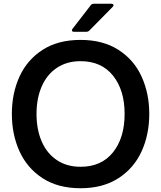

<svg xmlns="http://www.w3.org/2000/svg" viewBox="-20 -987 857 1020"><path d="M43 -382Q43 -491 83.5 -580Q124 -669 206 -722Q288 -775 408 -775Q527 -775 609.5 -722Q692 -669 732.5 -579.5Q773 -490 773 -382Q773 -273 732.5 -183.5Q692 -94 609.5 -40.5Q527 13 408 13Q288 13 206 -40.5Q124 -94 83.5 -183.5Q43 -273 43 -382ZM642 -382Q642 -508 580.5 -585Q519 -662 408 -662Q335 -662 282 -626.5Q229 -591 201.5 -527.5Q174 -464 174 -382Q174 -299 201.5 -235.5Q229 -172 282 -136.5Q335 -101 408 -101Q519 -101 580.5 -178Q642 -255 642 -382ZM374 -818Q362 -818 362 -826Q362 -829 366 -835L462 -959Q467 -967 479 -967H571Q583 -967 583 -959Q583 -955 578 -950L455 -825Q448 -818 438 -818Z"/></svg>

Font: Open Sauce Two SemiBold
Style: Regular
Weight: 600
Designer: Alfredo Marco Pradil
Foundry: Creative Sauce Fz LLC
Version: Version 1.477